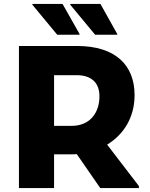

<svg xmlns="http://www.w3.org/2000/svg" viewBox="-20 -953 759 973"><path d="M383 -777V-781L297 -933H144V-929L270 -777ZM574 -777V-781L489 -933H336V-929L462 -777ZM523 -220C605 -270 662 -356 662 -471C662 -623 565 -720 370 -720H76V0H254V-171H345C353 -171 361 -171 369 -172L488 0H684V-10ZM254 -315V-572H369C437 -572 484 -539 484 -465C484 -388 442 -315 341 -315Z"/></svg>

Font: Kufam Arabic Latin Roman Bold
Style: Regular
Weight: 700
Designer: Wael Morcos & Artur Schmal
Version: Version 1.200;PS 001.200;hotconv 1.0.88;makeotf.lib2.5.64775